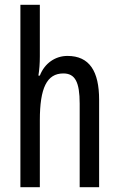

<svg xmlns="http://www.w3.org/2000/svg" viewBox="-20 -780 496 800"><path d="M146 -545V-760H65V0H146V-279C146 -413 175 -474 244 -474C293 -474 312 -438 312 -348V0H393V-364C393 -483 353 -547 261 -547C211 -547 166 -517 146 -465H140C144 -489 146 -516 146 -545Z"/></svg>

Font: Noto Sans Telugu ExtraCondensed
Style: Regular
Weight: 400
Width: 2
Designer: Jelle Bosma - Monotype Design Team
Foundry: Monotype Imaging Inc.
Version: Version 2.005